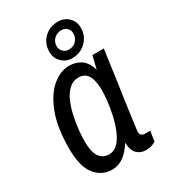

<svg xmlns="http://www.w3.org/2000/svg" viewBox="-188 -844 833 946"><g transform="rotate(-30 228.0 -371.0)"><path d="M166 12Q108 12 70.5 -35Q33 -82 33 -183Q33 -304 63.5 -382.5Q94 -461 140.5 -499.5Q187 -538 236 -538Q272 -538 301 -520Q330 -502 345 -453L363 -526H428Q428 -526 424.5 -503Q421 -480 416 -442Q411 -404 404.5 -358Q398 -312 391 -266Q384 -220 379 -180.5Q374 -141 370.5 -116.5Q367 -92 367 -89Q367 -74 374 -67.5Q381 -61 391 -61H423L415 -4Q408 1 393.5 6.5Q379 12 359 12Q328 12 308 -7.5Q288 -27 287 -71Q259 -28 230 -8Q201 12 166 12ZM191 -61Q220 -61 241 -83Q262 -105 276.5 -140Q291 -175 300 -215Q309 -255 313 -291.5Q317 -328 317 -352Q317 -408 300 -436.5Q283 -465 248 -465Q216 -465 193 -443.5Q170 -422 155.5 -388Q141 -354 132.5 -314.5Q124 -275 120.5 -238Q117 -201 117 -175Q117 -118 135.5 -89.5Q154 -61 191 -61ZM270 -562Q235 -562 211 -586Q187 -610 187 -645Q187 -692 218.5 -723Q250 -754 297 -754Q333 -754 357 -730.5Q381 -707 381 -672Q381 -625 349 -593.5Q317 -562 270 -562ZM277 -607Q302 -607 318.5 -624Q335 -641 335 -666Q335 -685 322.5 -697Q310 -709 291 -709Q266 -709 249 -692.5Q232 -676 232 -652Q232 -633 245 -620Q258 -607 277 -607Z"/></g></svg>

Font: Archivo Narrow
Style: Italic
Weight: 400
Italic angle: -8°
Designer: Hector Gatti
Foundry: Omnibus-Type
Version: Version 3.002